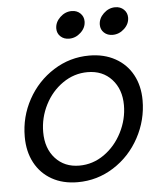

<svg xmlns="http://www.w3.org/2000/svg" viewBox="-55 -821 748 879"><g transform="rotate(-5 319.5 -381.5)"><path d="M43 -218Q43 -310 86.5 -389Q130 -468 205 -515.5Q280 -563 369 -563Q437 -563 488.5 -534.5Q540 -506 567.5 -455Q595 -404 595 -338Q595 -247 551.5 -166.5Q508 -86 432.5 -38Q357 10 267 10Q199 10 148.5 -18.5Q98 -47 70.5 -98.5Q43 -150 43 -218ZM508 -323Q508 -396 466 -442Q424 -488 355 -488Q293 -488 241 -452Q189 -416 159 -357Q129 -298 129 -232Q129 -157 171 -111Q213 -65 281 -65Q343 -65 395 -101.5Q447 -138 477.5 -198Q508 -258 508 -323ZM230 -699Q230 -728 253.5 -750.5Q277 -773 307 -773Q331 -773 346.5 -758Q362 -743 362 -721Q362 -692 338.5 -670Q315 -648 285 -648Q261 -648 245.5 -662.5Q230 -677 230 -699ZM430 -699Q430 -728 453.5 -750.5Q477 -773 507 -773Q531 -773 546.5 -758Q562 -743 562 -721Q562 -692 538.5 -670Q515 -648 485 -648Q461 -648 445.5 -662.5Q430 -677 430 -699Z"/></g></svg>

Font: Open Sauce One
Style: Italic
Weight: 400
Italic angle: -10°
Designer: Alfredo Marco Pradil
Foundry: Creative Sauce Fz LLC
Version: Version 1.477